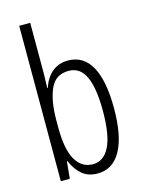

<svg xmlns="http://www.w3.org/2000/svg" viewBox="-117 -829 676 907"><g transform="rotate(-15 221.5 -375.0)"><path d="M122 -512Q122 -496 121 -478Q120 -460 120 -442H123Q138 -489 170 -515.5Q202 -542 247 -542Q323 -542 361.5 -472.5Q400 -403 400 -269Q400 -132 360.5 -61Q321 10 246 10Q201 10 171.5 -14.5Q142 -39 123 -83H120L112 0H68V-760H122ZM238 -494Q173 -494 147.5 -435.5Q122 -377 122 -285V-248Q122 -140 152 -89Q182 -38 236 -38Q289 -38 317.5 -94.5Q346 -151 346 -270Q346 -381 320 -437.5Q294 -494 238 -494Z"/></g></svg>

Font: Noto Sans Khmer ExtraCondensed Light
Style: Regular
Weight: 300
Width: 2
Designer: Danh Hong and the Monotype Design Team
Foundry: Monotype Imaging Inc.
Version: Version 2.004; ttfautohint (v1.8.4.7-5d5b)